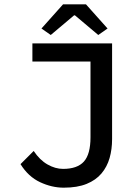

<svg xmlns="http://www.w3.org/2000/svg" viewBox="-20 -857 640 889"><path d="M275 12Q220 12 165.5 -13.5Q111 -39 75 -97L136 -158Q164 -116 200 -95.5Q236 -75 272 -75Q338 -75 368.5 -109Q399 -143 399 -221V-572H130V-656H499V-213Q499 -166 487.5 -125.5Q476 -85 450 -54Q424 -23 381 -5.5Q338 12 275 12ZM215 -695 172 -725 272 -837H378L478 -725L435 -695L327 -786H323Z"/></svg>

Font: Source Code Pro Medium
Style: Regular
Weight: 500
Monospace: yes
Designer: Paul D. Hunt, Teo Tuominen
Foundry: Adobe Systems Incorporated
Version: Version 2.030;PS 1.000;hotconv 16.6.51;makeotf.lib2.5.65220